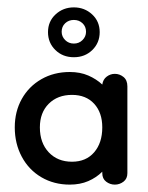

<svg xmlns="http://www.w3.org/2000/svg" viewBox="-20 -490 400 520"><path d="M169 10Q126 10 92 -10Q58 -30 39 -65.5Q20 -101 20 -145Q20 -188 39 -222Q58 -256 92 -275.5Q126 -295 169 -295Q197 -295 219 -285.5Q241 -276 257 -261Q259 -275 269 -282.5Q279 -290 291 -290Q304 -290 314.5 -281.5Q325 -273 325 -256V-21Q325 -6 314.5 2Q304 10 291 10Q278 10 267.5 2Q257 -6 257 -21V-25Q241 -9 219 0.5Q197 10 169 10ZM175 -52Q213 -52 235 -77.5Q257 -103 257 -145Q257 -185 235 -209Q213 -233 175 -233Q136 -233 112 -209Q88 -185 88 -145Q88 -103 112 -77.5Q136 -52 175 -52ZM180 -335Q150 -335 130 -354.5Q110 -374 110 -403Q110 -432 130.5 -451Q151 -470 180 -470Q209 -470 229.5 -451Q250 -432 250 -403Q250 -374 230 -354.5Q210 -335 180 -335ZM180 -372Q194 -372 203.5 -381.5Q213 -391 213 -404Q213 -418 203.5 -427Q194 -436 180 -436Q166 -436 156.5 -427Q147 -418 147 -404Q147 -391 156.5 -381.5Q166 -372 180 -372Z"/></svg>

Font: Dongle
Style: Regular
Weight: 400
Designer: Yanghee Ryu
Foundry: Yanghee Ryu
Version: Version 2.000